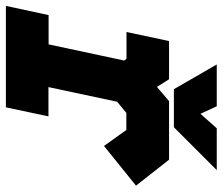

<svg xmlns="http://www.w3.org/2000/svg" viewBox="-73 -667 738 636"><g transform="rotate(90 296.0 -349.0)"><path d="M-2.5 0.5 28 -141H125L178.5 -391.5L172.5 -399H84L114 -540H240.5L266 -500L313 -540H507L593 -430.5L461.5 -324.5L408.5 -398.5H352L315 -368L266.5 -140.5H363.5L333.5 0.5ZM77 -71H284.5H180L252 -408L327.5 -470H462L496.5 -420L462 -470H327.5L252 -408L207 -470H162H207L252.5 -408L180.5 -71H77ZM273.5 -556 191.5 -698H330L355 -644L403 -698H541.5L399.5 -556ZM315 -595H372L427 -653L372 -595H315L285 -653Z"/></g></svg>

Font: Tourney Thin Black
Style: Italic
Weight: 900
Italic angle: -12°
Version: Version 1.015